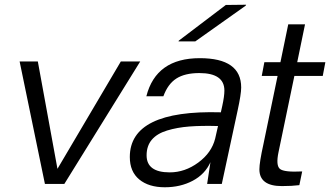

<svg xmlns="http://www.w3.org/2000/svg" viewBox="-20 -778 1396 812"><path d="M573 -518 252 0H170L63 -518H140L223 -64L491 -518Z M825 -532Q1000 -532 1000 -408Q1000 -380 985 -311L918 0H856L870 -92Q847 -41 795 -13.5Q743 14 677 14Q609 14 569 -19Q529 -52 529 -114Q529 -314 914 -303L920 -330Q929 -371 929 -395Q929 -469 823 -469Q762 -469 726 -446Q690 -423 671 -371H599Q640 -532 825 -532ZM600 -121Q600 -49 698 -49Q762 -49 818.5 -90.5Q875 -132 890 -192L902 -245Q832 -247 780.5 -243Q729 -239 686.5 -226Q644 -213 622 -187Q600 -161 600 -121ZM735 -603 736 -606 935 -757 1021 -758 1019 -754 806 -603Z M1158 -135Q1146 -78 1164 -63.5Q1182 -49 1258 -53L1246 5Q1215 9 1172 9Q1077 9 1077 -62Q1077 -91 1094 -168L1154 -457H1087L1098 -515H1166L1199 -675H1270L1237 -515H1356L1345 -457H1225Z"/></svg>

Font: Nacelle Light
Style: Italic
Weight: 300
Italic angle: -12°
Designer: Sora Sagano
Foundry: Sora Sagano
Version: Version 1.000;FEAKit 1.0